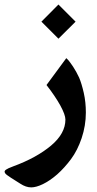

<svg xmlns="http://www.w3.org/2000/svg" viewBox="-35 -563 427 848"><path d="M147.9 -467.3 223.1 -392.1 298.8 -467.3 223.1 -543ZM170.4 -187.5C195.8 -154.8 216.3 -124.5 231.4 -97.2C246.6 -69.3 253.9 -48.8 253.9 -34.7C253.9 5.9 232.9 44.4 190.4 80.1C147.9 115.7 92.3 146.5 22.9 171.9C-10.3 184.1 -14.6 189.9 -14.6 195.8C-14.6 197.3 -13.7 200.2 -11.2 203.6C-8.8 207 0 213.4 14.2 222.7L54.2 248C71.3 259.3 87.4 264.6 103 264.6C130.9 264.6 173.8 245.6 217.8 207C239.7 187.5 259.8 165 278.8 139.6C297.9 113.8 313.5 83 325.7 46.9C337.9 10.3 344.2 -27.3 344.2 -65.9C344.2 -95.7 341.3 -125 335 -152.8C328.6 -180.7 321.8 -203.1 314.5 -220.2C306.6 -237.3 297.9 -252.9 288.1 -268.1C277.8 -283.2 271 -292.5 267.1 -296.9L257.8 -306.2Z"/></svg>

Font: Sahel SemiBold
Style: Bold
Weight: 600
Foundry: Saber Rastikerdar (saber.rastikerdar@gmail.com)
Version: Version 3.4.0